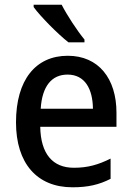

<svg xmlns="http://www.w3.org/2000/svg" viewBox="-20 -786 559 816"><path d="M242 -766H123V-756C150 -718 226 -641 271 -606H339V-618C309 -654 265 -721 242 -766ZM268 -549C132 -549 48 -447 48 -266C48 -92 137 10 288 10C354 10 401 -1 450 -26V-112C398 -86 353 -73 294 -73C203 -73 153 -133 151 -247H475V-307C475 -452 399 -549 268 -549ZM267 -469C341 -469 374 -408 375 -324H153C159 -420 200 -469 267 -469Z"/></svg>

Font: Noto Sans Gujarati SemiCondensed Medium
Style: Regular
Weight: 500
Width: 4
Designer: Jelle Bosma - Monotype Design Team, Universal Thirst
Foundry: Monotype Imaging Inc.
Version: Version 2.106